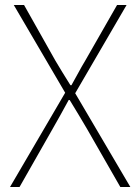

<svg xmlns="http://www.w3.org/2000/svg" viewBox="-20 -746 559 766"><path d="M20 0 240 -376 35 -726H76L201 -504Q216 -479 229 -457.5Q242 -436 261 -406H265Q282 -436 293.5 -457.5Q305 -479 320 -504L447 -726H485L280 -374L500 0H460L327 -232Q312 -258 295 -286Q278 -314 258 -347H254Q236 -314 220.5 -286Q205 -258 190 -232L58 0Z"/></svg>

Font: Noto Sans TC Thin Thin
Style: Regular
Weight: 250
Version: Version 2.004-H2;hotconv 1.0.118;makeotfexe 2.5.65603